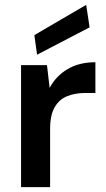

<svg xmlns="http://www.w3.org/2000/svg" viewBox="-20 -773 437 793"><path d="M67 0V-504H174L185 -410Q211 -459 259 -487.5Q307 -516 374 -516V-389H332Q291 -389 258 -376Q225 -363 206 -330.5Q187 -298 187 -241V0ZM133 -547 122 -628 336 -753 350 -660Z"/></svg>

Font: DM Sans SemiBold
Style: Regular
Weight: 600
Designer: Colophon Foundry, Jonny Pinhorn
Foundry: Colophon Foundry
Version: Version 4.004; ttfautohint (v1.8.4.7-5d5b)